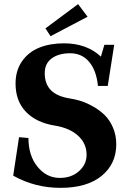

<svg xmlns="http://www.w3.org/2000/svg" viewBox="-20 -883 616 916"><path d="M221.2 -710.4 196.8 -747.6 352.5 -863.3 397.9 -803.2ZM268.6 13.2Q146.5 13.2 43 -44.9L70.8 -228.5L115.7 -224.6Q115.7 -140.1 159.2 -87.2Q202.6 -34.2 265.1 -34.2Q320.8 -34.2 356.9 -66.4Q393.1 -98.6 393.1 -144.5Q393.1 -198.2 353 -235.1Q313 -272 242.2 -283.7Q153.3 -297.9 103.8 -349.4Q54.2 -400.9 54.2 -484.4Q54.2 -546.4 85 -590.6Q115.7 -634.8 167 -655.5Q218.3 -676.3 285.2 -676.3Q393.6 -676.3 461.4 -612.8L478 -669.4H524.9L494.1 -473.1H447.3Q439.9 -546.9 405.3 -587.9Q370.6 -628.9 314.5 -628.9Q260.3 -628.9 226.8 -604.5Q193.4 -580.1 193.4 -533.7Q193.4 -483.4 222.4 -453.1Q251.5 -422.9 314.5 -413.1Q340.3 -409.2 367.2 -400.6Q394 -392.1 425 -374.5Q456.1 -356.9 479.7 -333.7Q503.4 -310.5 519 -274.2Q534.7 -237.8 534.7 -194.8Q534.7 -101.1 464.8 -43.9Q395 13.2 268.6 13.2Z"/></svg>

Font: Elstob 6pt
Style: Bold
Weight: 700
Designer: Peter S. Baker
Version: Version 1.015